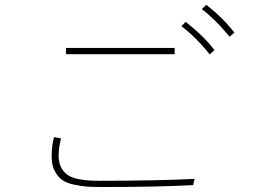

<svg xmlns="http://www.w3.org/2000/svg" viewBox="-20 -792 1040 782"><path d="M249 -571.3V-596.7H691.4V-571.3ZM190.4 -153.3Q190.4 -200.2 200.2 -233.4L228.5 -228.5Q218.8 -189.5 218.8 -158.2Q218.8 -108.4 252 -82Q285.2 -55.7 381.8 -55.7Q624 -55.7 772.5 -63.5L766.6 -38.1Q626 -30.3 399.4 -30.3Q361.3 -30.3 337.9 -31.7Q314.5 -33.2 283.2 -39.6Q252 -45.9 233.9 -58.6Q215.8 -71.3 203.1 -95.2Q190.4 -119.1 190.4 -153.3ZM801.8 -754.9 820.3 -772.5Q887.7 -719.7 934.6 -659.2L915 -642.6Q854.5 -715.8 801.8 -754.9ZM718.8 -685.5 736.3 -703.1Q808.6 -646.5 853.5 -587.9L834 -570.3Q783.2 -635.7 718.8 -685.5Z"/></svg>

Font: Gothic A1 Thin
Style: Regular
Weight: 250
Designer: HanYang I&C Co.,Ltd.
Foundry: HanYang I&C Co.,Ltd.
Version: Version 2.50